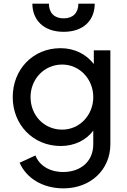

<svg xmlns="http://www.w3.org/2000/svg" viewBox="-20 -816 699 1056"><path d="M329 220C479 220 587 117 587 -23V-539H496V-464C453 -519 389 -551 313 -551C161 -551 50 -434 50 -282C50 -130 162 -13 314 -13C387 -13 453 -43 493 -98V-23C493 76 419 130 328 130C248 130 194 90 175 39L88 79C124 163 214 220 329 220ZM148 -282C148 -381 223 -461 322 -461C418 -461 493 -381 493 -282C493 -183 418 -103 322 -103C222 -103 148 -182 148 -282ZM158 -796C158 -710 216 -641 330 -641C443 -641 501 -708 501 -796H411C411 -745 381 -715 330 -715C279 -715 249 -745 249 -796Z"/></svg>

Font: Mluvka Medium
Style: Regular
Weight: 500
Designer: Modified by Jiří Krblich, Original typeface by Gumpita Rahayu
Foundry: Gumpita Rahayu & Jiří Krblich
Version: Version 2.000;Glyphs 3.1.1 (3134)